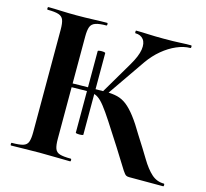

<svg xmlns="http://www.w3.org/2000/svg" viewBox="-93 -731 900 837"><g transform="rotate(15 357.0 -312.5)"><path d="M557 0Q549 0 543.5 -3Q538 -6 528 -21Q518 -36 497 -70.5Q476 -105 435 -168Q404 -217 383.5 -246.5Q363 -276 348.5 -290.5Q334 -305 319.5 -310Q305 -315 284 -315Q245 -315 218 -314Q191 -313 174 -312L173 -330Q204 -331 242.5 -331.5Q281 -332 315 -332.5Q349 -333 364 -333Q393 -333 415.5 -327.5Q438 -322 458 -306.5Q478 -291 500 -262.5Q522 -234 549 -188Q583 -135 607 -95Q631 -55 655 -33.5Q679 -12 711 -12Q714 -12 714 -6Q714 0 711 0ZM25 0Q22 0 22 -6Q22 -12 25 -12Q58 -12 75 -17Q92 -22 97.5 -37Q103 -52 103 -81V-544Q103 -573 97.5 -587.5Q92 -602 75.5 -607.5Q59 -613 26 -613Q23 -613 23 -619Q23 -625 26 -625Q52 -625 84 -623.5Q116 -622 152 -622Q193 -622 228.5 -623.5Q264 -625 291 -625Q294 -625 294 -619Q294 -613 291 -613Q259 -613 242 -607Q225 -601 219.5 -586Q214 -571 214 -542V-81Q214 -52 219.5 -37Q225 -22 241.5 -17Q258 -12 291 -12Q294 -12 294 -6Q294 0 291 0Q263 0 228 -1Q193 -2 152 -2Q116 -2 83.5 -1Q51 0 25 0ZM283 -127V-495Q283 -498 291.5 -499Q300 -500 308.5 -499Q317 -498 317 -495V-127Q317 -125 308.5 -124Q300 -123 291.5 -124Q283 -125 283 -127ZM365 -317 347 -326 436 -477Q462 -521 466.5 -551Q471 -581 458.5 -597Q446 -613 422 -613Q420 -613 420 -619Q420 -625 422 -625Q446 -625 476 -623.5Q506 -622 546 -622Q592 -622 618.5 -623.5Q645 -625 670 -625Q673 -625 673 -619Q673 -613 670 -613Q641 -613 608.5 -599Q576 -585 546 -560Q516 -535 492 -501Z"/></g></svg>

Font: Cormorant Garamond Light
Style: Regular
Weight: 300
Designer: Christian Thalmann (Catharsis Fonts)
Foundry: Catharsis Fonts
Version: Version 4.001